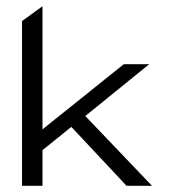

<svg xmlns="http://www.w3.org/2000/svg" viewBox="-20 -657 598 619"><path d="M51 -58H117V-173L210 -248L388 -58H470L255 -283L461 -450H379L117 -240V-637L51 -589Z"/></svg>

Font: Charger Static
Style: Regular
Weight: 1000
Designer: Jasper
Foundry: KineticPlasma Fonts/Cannot Into Space Fonts
Version: Version 1.1